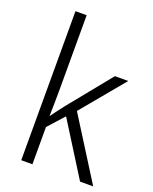

<svg xmlns="http://www.w3.org/2000/svg" viewBox="-142 -840 735 920"><g transform="rotate(20 225.5 -380.0)"><path d="M138 -373V-760H81V0H138V-190L211 -271L381 0H448L251 -313L433 -532H365L189 -315C172 -294 153 -268 138 -247H136C137 -289 138 -332 138 -373Z"/></g></svg>

Font: Noto Sans Bengali SemiCondensed Light
Style: Regular
Weight: 300
Width: 4
Designer: Joana Ranito - Universal Thirst; Jelle Bosma - Monotype Design Team
Foundry: Universal Thirst ehf.
Version: Version 3.000